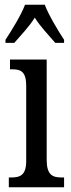

<svg xmlns="http://www.w3.org/2000/svg" viewBox="-20 -786 300 806"><path d="M3 -619V-606H40C68 -639 102 -673 126 -712C150 -673 184 -639 212 -606H249V-619C224 -657 185 -721 168 -766H85C68 -721 28 -657 3 -619ZM17 0H249V-41H239C200 -41 176 -52 176 -115V-536H22V-495H32C69 -495 90 -484 90 -425V-110C90 -51 65 -41 27 -41H17Z"/></svg>

Font: Noto Serif Georgian ExtraCondensed
Style: Regular
Weight: 400
Width: 2
Designer: Monotype Design Team, Akaki Razmadze
Foundry: Google LLC
Version: Version 2.003